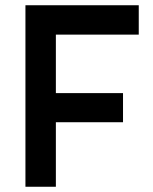

<svg xmlns="http://www.w3.org/2000/svg" viewBox="-20 -712 583 732"><path d="M77 0V-692H509V-580H193V-357H449V-246H193V0Z"/></svg>

Font: TypoPRO Titillium Text
Style: 800 wt
Weight: 800
Designer: Accademia di Belle Arti di Urbino and others
Foundry: Accademia di Belle Arti di Urbino and others.
Version: Version 25.000